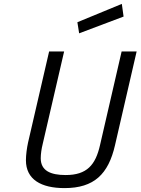

<svg xmlns="http://www.w3.org/2000/svg" viewBox="-20 -956 721 985"><path d="M614 -871 605 -936 377 -842 386 -785ZM232 -692 124 -225C118 -198 113 -161 113 -134C113 -35 191 9 311 9C463 9 536 -63 570 -211L681 -692H604L493 -211C470 -110 426 -58 317 -58C238 -58 189 -81 189 -144C189 -166 193 -193 199 -217L309 -692Z"/></svg>

Font: RazerF5
Style: Italic
Weight: 400
Foundry: Razer Inc.
Version: Version 2